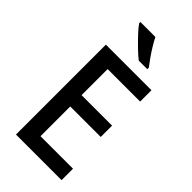

<svg xmlns="http://www.w3.org/2000/svg" viewBox="-287 -1010 1078 1078"><g transform="rotate(45 252.0 -470.5)"><path d="M449 0H87V-714H449V-624H191V-417H433V-327H191V-91H449ZM253 -941Q264 -919 281 -891Q298 -863 316.5 -837Q335 -811 349 -793V-781H281Q259 -798 229.5 -826.5Q200 -855 173.5 -883.5Q147 -912 134 -931V-941Z"/></g></svg>

Font: Noto Sans Gurmukhi UI SemiCondensed Medium
Style: Regular
Weight: 500
Width: 4
Designer: Jelle Bosma - Monotype Design Team
Foundry: Monotype Imaging Inc.
Version: Version 2.004; ttfautohint (v1.8.4.7-5d5b)